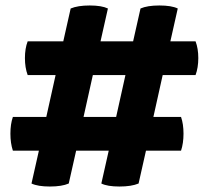

<svg xmlns="http://www.w3.org/2000/svg" viewBox="-20 -682 758 701"><path d="M466 -531 493 -651Q518 -662 562 -662Q606 -662 629 -651L602 -531H694Q704 -505 704 -470Q704 -435 694 -408H574L540 -255H641Q650 -229 650 -194Q650 -159 641 -132H513L486 -12Q460 -1 416 -1Q372 -1 350 -12L377 -132H258L231 -12Q206 -1 162 -1Q118 -1 95 -12L122 -132H27Q18 -159 18 -194Q18 -229 27 -255H149L183 -408H81Q71 -435 71 -470Q71 -505 81 -531H211L238 -651Q264 -662 307.5 -662Q351 -662 374 -651L347 -531ZM319 -408 285 -255H404L438 -408Z"/></svg>

Font: Signika
Style: Bold
Weight: 700
Designer: Anna Giedrys
Foundry: Anna Giedrys
Version: Version 1.001